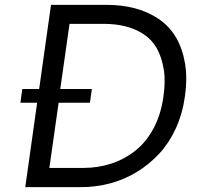

<svg xmlns="http://www.w3.org/2000/svg" viewBox="-20 -770 830 790"><path d="M418.9 -750Q481.9 -750 535.4 -735.8Q588.9 -721.7 632.3 -692.4Q675.8 -663.1 702.9 -618.2Q730 -573.2 741 -511Q752 -448.7 740.2 -369.1Q730.5 -300.3 703.1 -241Q675.8 -181.6 635.3 -137.9Q594.7 -94.2 543.5 -62.7Q492.2 -31.2 433.6 -15.6Q375 0 313 0H84L132.8 -347.2H64L71.8 -403.8H141.1L189.9 -750ZM651.9 -369.1Q662.1 -435.5 653.6 -485.8Q645 -536.1 625 -571.5Q605 -606.9 571 -629.2Q537.1 -651.4 496.3 -661.6Q455.6 -671.9 405.8 -671.9H266.1L228 -403.8H357.9L350.1 -347.2H221.2L183.1 -79.1H323.2Q384.8 -79.1 439 -97.2Q493.2 -115.2 537.4 -150.4Q581.5 -185.5 611.6 -241.5Q641.6 -297.4 651.9 -369.1Z"/></svg>

Font: Oakes Grotesk
Style: Italic
Weight: 400
Italic angle: -8°
Designer: Samuel Oakes
Foundry: Samuel Oakes
Version: Version 1.000;PS 001.000;hotconv 1.0.88;makeotf.lib2.5.64775